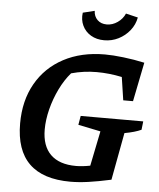

<svg xmlns="http://www.w3.org/2000/svg" viewBox="-59 -936 826 997"><g transform="rotate(5 353.5 -437.5)"><path d="M345 10Q59 10 59 -269Q59 -388 109.5 -477Q160 -566 252 -615Q344 -664 467 -664Q508 -664 563.5 -657.5Q619 -651 674 -639L633 -435H582L564 -555Q497 -569 432 -569Q365 -569 300 -551Q267 -513 242 -461.5Q217 -410 203 -354.5Q189 -299 189 -249Q189 -163 234.5 -118.5Q280 -74 367 -74Q400 -74 441 -82L478 -264L361 -288L369 -335H695L690 -291Q658 -276 603 -266L557 -19Q488 -4 438 3Q388 10 345 10ZM456 -737Q416 -737 386.5 -754.5Q357 -772 342.5 -802.5Q328 -833 333 -870L394 -885Q395 -856 413.5 -838Q432 -820 462 -820Q492 -820 518.5 -838.5Q545 -857 557 -885L620 -870Q613 -832 589 -802Q565 -772 530.5 -754.5Q496 -737 456 -737Z"/></g></svg>

Font: Piazzolla SemiBold
Style: Italic
Weight: 600
Italic angle: -11.3°
Designer: Juan Pablo del Peral
Foundry: Huerta Tipografica
Version: Version 1.330